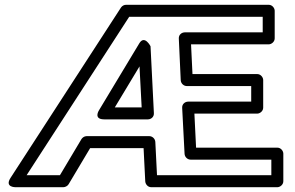

<svg xmlns="http://www.w3.org/2000/svg" viewBox="-20 -756 1231 801"><path d="M1112 -25H635L628 -164C627 -178 615 -188 603 -188H341C332 -188 324 -182 320 -176L230 -25H91L519 -686H1076V-621H751C738 -621 725 -611 726 -595L734 -421C735 -407 747 -397 759 -397H1028V-332H765C752 -332 739 -322 740 -306L750 -114C751 -100 763 -90 775 -90H1112ZM1137 25C1148 25 1162 15 1162 0V-115C1162 -126 1152 -140 1137 -140H798L791 -282H1053C1064 -282 1078 -292 1078 -307V-422C1078 -433 1068 -447 1053 -447H783L777 -571H1101C1112 -571 1126 -581 1126 -596V-711C1126 -722 1116 -736 1101 -736H506C498 -736 490 -732 485 -725L24 -14C-2 26 45 25 45 25H244C251 25 261 21 266 13L356 -138H579L586 1C587 13 597 25 611 25ZM415 -258H597C610 -258 623 -268 622 -284L608 -563C608 -563 583 -612 561 -575L393 -296C393 -296 368 -258 415 -258ZM459 -308 562 -479 571 -308Z"/></svg>

Font: Asimov
Style: XWidOu
Weight: 500
Designer: Google
Version: Version 2.000980; 2014